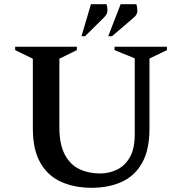

<svg xmlns="http://www.w3.org/2000/svg" viewBox="-20 -882 866 912"><path d="M416 10Q334 10 271 -18Q208 -46 172 -108Q136 -170 136 -272V-603L52 -644V-660H345V-644L262 -603V-278Q262 -196 288 -147.5Q314 -99 357.5 -78.5Q401 -58 455 -58Q499 -58 536.5 -76.5Q574 -95 597 -135.5Q620 -176 620 -243V-605L524 -644V-660H773V-644L690 -604V-272Q690 -170 655 -108Q620 -46 558 -18Q496 10 416 10ZM367 -710 412 -862H486Q491 -847 490.5 -831Q490 -815 474 -799L384 -710ZM494 -710 553 -862H628Q632 -847 632.5 -830.5Q633 -814 616 -799L512 -710Z"/></svg>

Font: Spectral SemiBold
Style: Regular
Weight: 600
Designer: Jean-Baptiste Levee
Foundry: Production Type
Version: Version 2.001